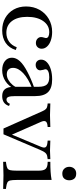

<svg xmlns="http://www.w3.org/2000/svg" viewBox="511 -1232 732 1795"><g transform="rotate(90 877.5 -334.0)"><path d="M264 12Q198 12 147.5 -16.5Q97 -45 68.5 -95.5Q40 -146 40 -211Q40 -281 71 -336.5Q102 -392 156.5 -423.5Q211 -455 278 -455Q322 -455 358 -442.5Q394 -430 414.5 -407.5Q435 -385 435 -357Q435 -334 420 -318.5Q405 -303 382 -303Q357 -303 341.5 -317.5Q326 -332 326 -352Q326 -357 327 -363Q328 -369 331 -379Q333 -386 334 -390Q335 -394 335 -398Q335 -413 319.5 -420.5Q304 -428 281 -428Q216 -428 176.5 -371.5Q137 -315 137 -222Q137 -131 176.5 -79Q216 -27 286 -27Q333 -27 368.5 -52Q404 -77 421 -124L447 -115Q428 -53 380.5 -20.5Q333 12 264 12Z M878 12Q833 12 812 -15Q791 -42 791 -99V-326Q791 -381 770.5 -404.5Q750 -428 701 -428Q667 -428 647 -418.5Q627 -409 627 -393Q627 -389 628.5 -384Q630 -379 632 -373Q637 -352 637 -344Q637 -326 623 -313.5Q609 -301 586 -301Q564 -301 550.5 -315.5Q537 -330 537 -352Q537 -382 561 -405.5Q585 -429 626.5 -442Q668 -455 722 -455Q803 -455 840.5 -417Q878 -379 878 -297V-111Q878 -65 885.5 -46.5Q893 -28 911 -28Q924 -28 934.5 -37Q945 -46 950 -60L970 -52Q950 12 878 12ZM636 12Q583 12 551 -13Q519 -38 519 -79Q519 -118 551.5 -153.5Q584 -189 654 -225Q684 -241 722.5 -257.5Q761 -274 804 -289L805 -268Q714 -232 664 -185Q614 -138 614 -90Q614 -62 629.5 -46.5Q645 -31 674 -31Q701 -31 727 -46Q753 -61 773.5 -85.5Q794 -110 803 -140L809 -101Q784 -48 738 -18Q692 12 636 12Z M1181 0 1021 -360Q1010 -386 997.5 -397.5Q985 -409 965 -411L947 -413V-438L1056 -435L1167 -438V-413L1148 -411Q1120 -407 1113.5 -392Q1107 -377 1119 -350L1250 -52L1223 -43L1350 -346Q1364 -378 1356.5 -392.5Q1349 -407 1314 -411L1294 -413V-438L1388 -435L1467 -438V-413L1447 -410Q1424 -408 1409.5 -392.5Q1395 -377 1378 -336L1235 0Z M1492 3V-23L1508 -25Q1538 -29 1552 -36.5Q1566 -44 1570.5 -63.5Q1575 -83 1575 -122V-331Q1575 -376 1558.5 -394Q1542 -412 1500 -413H1492V-438Q1545 -438 1584.5 -440.5Q1624 -443 1662 -450V-122Q1662 -83 1666.5 -63.5Q1671 -44 1685.5 -36.5Q1700 -29 1730 -25L1746 -23V3L1619 0ZM1602 -550Q1573 -550 1556 -569Q1539 -588 1539 -615Q1539 -643 1556 -661.5Q1573 -680 1602 -680Q1635 -680 1650 -661.5Q1665 -643 1665 -615Q1665 -588 1650 -569Q1635 -550 1602 -550Z"/></g></svg>

Font: Baskervville Medium
Style: Regular
Weight: 500
Version: Version 1.100